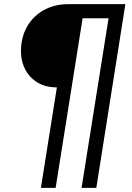

<svg xmlns="http://www.w3.org/2000/svg" viewBox="-20 -725 636 925"><path d="M177 180 254 -304Q200 -304 161.5 -327Q123 -350 102 -389.5Q81 -429 81 -477Q81 -545 110 -596Q139 -647 190.5 -676Q242 -705 310 -705H584L444 180H373L503 -637H378L248 180Z"/></svg>

Font: Nunito Sans 12pt ExtraLight 12pt Medium
Style: Italic
Weight: 500
Italic angle: -9°
Version: Version 3.101;gftools[0.9.27]